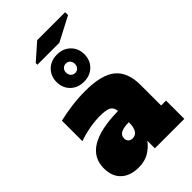

<svg xmlns="http://www.w3.org/2000/svg" viewBox="-301 -1108 1218 1218"><g transform="rotate(-45 307.5 -499.5)"><path d="M601 -164V0H337V-68Q315 -36 275.5 -11Q236 14 179 14Q104 14 61 -26Q18 -66 18 -139Q18 -328 339 -333Q336 -367 313 -379.5Q290 -392 235 -392Q190 -392 138.5 -382.5Q87 -373 44 -357V-541Q97 -554 159 -562Q221 -570 280 -570Q429 -570 493 -516Q557 -462 557 -349V-164ZM337 -234Q292 -234 267.5 -222Q243 -210 243 -182Q243 -165 253.5 -154.5Q264 -144 283 -144Q309 -144 323 -166Q337 -188 337 -228ZM193 -738Q193 -791 228 -825.5Q263 -860 318 -860Q373 -860 408 -825.5Q443 -791 443 -738Q443 -685 408 -650.5Q373 -616 318 -616Q263 -616 228 -650.5Q193 -685 193 -738ZM357 -738Q357 -757 346 -768.5Q335 -780 318 -780Q301 -780 289.5 -768.5Q278 -757 278 -738Q278 -719 289.5 -707Q301 -695 318 -695Q335 -695 346 -707Q357 -719 357 -738ZM185 -902V-917L294 -1013H545V-987L382 -902Z"/></g></svg>

Font: Alfa Slab One
Style: Regular
Weight: 400
Designer: JM Sole
Foundry: JM Sole
Version: Version 2.000